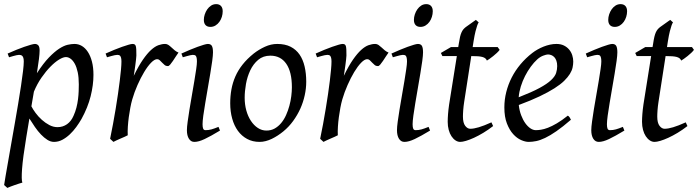

<svg xmlns="http://www.w3.org/2000/svg" viewBox="-23 -671 3399 935"><path d="M297.9 -393.1Q284.7 -393.1 264.6 -380.9Q244.6 -368.7 222.7 -346.4Q200.7 -324.2 179.2 -293.2Q157.7 -262.2 142.1 -224.6L129.9 -153.3Q137.2 -138.7 150.4 -120.8Q163.6 -103 180.7 -87.6Q197.8 -72.3 217.3 -62Q236.8 -51.8 256.8 -51.8Q283.2 -51.8 303.5 -66.2Q323.7 -80.6 335 -106.9Q343.8 -126 349.1 -146.7Q354.5 -167.5 356.9 -187.7Q359.4 -208 360.1 -226.6Q360.8 -245.1 360.8 -259.8Q360.8 -293.9 355.5 -319.1Q350.1 -344.2 341.1 -360.6Q332 -377 320.8 -385Q309.6 -393.1 297.9 -393.1ZM169.9 -424.8Q169.9 -410.2 166.7 -383.8Q163.6 -357.4 156.7 -314.5Q188 -362.8 215.3 -391.1Q242.7 -419.4 265.4 -434.1Q288.1 -448.7 306.6 -452.9Q325.2 -457 339.8 -457Q358.9 -457 375.5 -447.3Q392.1 -437.5 404.8 -418.2Q417.5 -398.9 424.8 -370.8Q432.1 -342.8 432.1 -306.2Q432.1 -257.3 418.5 -202.6Q404.8 -147.9 374 -91.8Q362.8 -72.3 348.4 -52.5Q334 -32.7 316.9 -16.6Q299.8 -0.5 280.5 9.8Q261.2 20 240.2 20Q223.6 20 207.8 10Q191.9 0 176.5 -16.1Q161.1 -32.2 147 -52.7Q132.8 -73.2 120.1 -93.8L105 -2.9Q88.4 97.7 84.5 151.1Q80.6 204.6 85.9 218.3Q78.6 220.2 68.8 223.4Q59.1 226.6 48.6 230.2Q38.1 233.9 28.6 237.5Q19 241.2 12.7 244.1L-2.9 230Q-1 215.8 4.2 186Q9.3 156.2 16.4 116.2Q23.4 76.2 31.7 28.8Q40 -18.6 48.6 -67.4Q57.1 -116.2 65.2 -164.1Q73.2 -211.9 79.3 -252.7Q85.4 -293.5 89.1 -324.5Q92.8 -355.5 92.8 -371.1Q92.8 -382.3 90.8 -388.9Q88.9 -395.5 85.4 -398.7Q82 -401.9 78.1 -402.8Q74.2 -403.8 69.8 -403.8Q65.4 -403.8 57.4 -402.1Q49.3 -400.4 41 -397.9Q31.7 -395.5 21 -392.1L14.2 -410.2Q34.7 -419.4 55.7 -428Q76.7 -436.5 95 -442.9Q113.3 -449.2 127.2 -453.1Q141.1 -457 147 -457Q156.7 -457 163.3 -450.4Q169.9 -443.8 169.9 -424.8Z M846.2 -415Q840.3 -407.2 833.3 -396Q826.2 -384.8 819.1 -374.3Q812 -363.8 805.7 -356.4Q799.3 -349.1 794.4 -349.1Q785.2 -349.1 778.6 -354.5Q772 -359.9 766.4 -366Q760.7 -372.1 755.1 -377.4Q749.5 -382.8 742.2 -382.8Q729.5 -382.8 712.6 -365.5Q695.8 -348.1 679 -320.1Q662.1 -292 646.7 -257.1Q631.3 -222.2 621.1 -187Q615.7 -168.5 611.6 -146.2Q607.4 -124 604.2 -100.6Q601.1 -77.1 599.6 -54.4Q598.1 -31.7 599.1 -12.2Q592.8 -8.8 583.3 -4.6Q573.7 -0.5 563.7 3.9Q553.7 8.3 544.4 12.5Q535.2 16.6 529.3 20L513.2 4.9Q520.5 -29.8 527.3 -66.9Q534.2 -104 540.3 -140.9Q546.4 -177.7 551.5 -212.9Q556.6 -248 560.3 -278.3Q564 -308.6 566.2 -332.5Q568.4 -356.4 568.4 -371.1Q568.4 -382.3 566.7 -388.9Q564.9 -395.5 562.3 -398.7Q559.6 -401.9 555.9 -402.8Q552.2 -403.8 548.3 -403.8Q543.5 -403.8 535.2 -402.1Q526.9 -400.4 518.6 -397.9Q508.8 -395.5 498 -392.1L491.2 -410.2Q511.7 -419.4 532.5 -428Q553.2 -436.5 571.3 -442.9Q589.4 -449.2 602.8 -453.1Q616.2 -457 622.1 -457Q628.9 -457 632.8 -454.6Q636.7 -452.1 638.4 -446Q640.1 -439.9 640.6 -429Q641.1 -418 641.1 -400.9Q641.1 -395.5 639.6 -382.8Q638.2 -370.1 636.2 -355.2Q634.3 -340.3 632.1 -325.7Q629.9 -311 628.4 -301.8Q651.9 -350.1 672.9 -380.4Q693.8 -410.6 712.6 -427.7Q731.4 -444.8 748.5 -450.9Q765.6 -457 781.2 -457Q790 -457 797.1 -452.1Q804.2 -447.3 811.5 -440.4Q818.8 -433.6 827.1 -426.5Q835.4 -419.4 846.2 -415Z M1048.3 -35.2Q1025.4 -21.5 1007.1 -11.2Q988.8 -1 973.6 6.1Q958.5 13.2 946.3 16.6Q934.1 20 923.3 20Q906.7 20 897 4.6Q887.2 -10.7 887.2 -37.1Q887.2 -51.8 890.9 -78.9Q894.5 -106 899.9 -138.9Q905.3 -171.9 911.6 -207.8Q918 -243.7 923.3 -276.1Q928.7 -308.6 932.4 -333.7Q936 -358.9 936 -371.1Q936 -382.3 934.6 -388.9Q933.1 -395.5 930.7 -398.7Q928.2 -401.9 924.3 -402.8Q920.4 -403.8 916 -403.8Q912.1 -403.8 904.1 -402.1Q896 -400.4 887.7 -397.9Q878.4 -395.5 867.2 -392.1L860.4 -410.2Q880.9 -419.4 901.1 -428Q921.4 -436.5 939 -442.9Q956.5 -449.2 969.7 -453.1Q982.9 -457 989.3 -457Q1002.9 -457 1008.5 -447.8Q1014.2 -438.5 1014.2 -416Q1014.2 -401.9 1010.5 -374.3Q1006.8 -346.7 1001 -312.5Q995.1 -278.3 988.8 -241Q982.4 -203.6 976.6 -169.4Q970.7 -135.3 967 -107.7Q963.4 -80.1 963.4 -65.9Q963.4 -50.8 966.6 -43.9Q969.7 -37.1 978 -37.1Q993.2 -37.1 1007.1 -41Q1021 -44.9 1041 -53.2ZM1061.5 -616.2Q1061.5 -602.5 1057.4 -589.1Q1053.2 -575.7 1045.4 -564.7Q1037.6 -553.7 1026.4 -546.9Q1015.1 -540 1001.5 -540Q986.3 -540 978 -548.8Q969.7 -557.6 969.7 -574.2Q969.7 -587.4 974.1 -600.8Q978.5 -614.3 986.3 -625.5Q994.1 -636.7 1005.1 -643.8Q1016.1 -650.9 1029.8 -650.9Q1044.9 -650.9 1053.2 -641.8Q1061.5 -632.8 1061.5 -616.2Z M1398.4 -246.1Q1398.4 -320.8 1371.1 -360.4Q1343.8 -399.9 1293.5 -399.9Q1258.3 -399.9 1234.4 -379.6Q1210.4 -359.4 1195.8 -328.6Q1181.2 -297.9 1174.8 -262Q1168.5 -226.1 1168.5 -194.8Q1168.5 -162.1 1176.5 -133.1Q1184.6 -104 1199 -82.3Q1213.4 -60.5 1232.7 -47.9Q1252 -35.2 1274.4 -35.2Q1296.9 -35.2 1314.7 -45.2Q1332.5 -55.2 1346.4 -72Q1360.4 -88.9 1370.1 -110.6Q1379.9 -132.3 1386.2 -155.8Q1392.6 -179.2 1395.5 -202.6Q1398.4 -226.1 1398.4 -246.1ZM1468.3 -272.9Q1468.3 -240.2 1460.9 -206.8Q1453.6 -173.3 1439.5 -141.8Q1425.3 -110.4 1404.5 -81.8Q1383.8 -53.2 1356.4 -30.8Q1343.8 -20.5 1329.6 -11.2Q1315.4 -2 1300.8 5.1Q1286.1 12.2 1271 16.1Q1255.9 20 1241.2 20Q1207 20 1180.4 5.6Q1153.8 -8.8 1135.5 -33.9Q1117.2 -59.1 1107.7 -93.5Q1098.1 -127.9 1098.1 -168Q1098.1 -203.1 1104 -235.6Q1109.9 -268.1 1123 -298.3Q1136.2 -328.6 1158.2 -356.4Q1180.2 -384.3 1212.4 -410.2Q1237.3 -429.7 1267.1 -443.4Q1296.9 -457 1327.1 -457Q1365.2 -457 1392.1 -443.4Q1418.9 -429.7 1435.8 -405.3Q1452.6 -380.9 1460.4 -347.2Q1468.3 -313.5 1468.3 -272.9Z M1869.1 -415Q1863.3 -407.2 1856.2 -396Q1849.1 -384.8 1842 -374.3Q1835 -363.8 1828.6 -356.4Q1822.3 -349.1 1817.4 -349.1Q1808.1 -349.1 1801.5 -354.5Q1794.9 -359.9 1789.3 -366Q1783.7 -372.1 1778.1 -377.4Q1772.5 -382.8 1765.1 -382.8Q1752.4 -382.8 1735.6 -365.5Q1718.8 -348.1 1701.9 -320.1Q1685.1 -292 1669.7 -257.1Q1654.3 -222.2 1644 -187Q1638.7 -168.5 1634.5 -146.2Q1630.4 -124 1627.2 -100.6Q1624 -77.1 1622.6 -54.4Q1621.1 -31.7 1622.1 -12.2Q1615.7 -8.8 1606.2 -4.6Q1596.7 -0.5 1586.7 3.9Q1576.7 8.3 1567.4 12.5Q1558.1 16.6 1552.2 20L1536.1 4.9Q1543.5 -29.8 1550.3 -66.9Q1557.1 -104 1563.2 -140.9Q1569.3 -177.7 1574.5 -212.9Q1579.6 -248 1583.3 -278.3Q1586.9 -308.6 1589.1 -332.5Q1591.3 -356.4 1591.3 -371.1Q1591.3 -382.3 1589.6 -388.9Q1587.9 -395.5 1585.2 -398.7Q1582.5 -401.9 1578.9 -402.8Q1575.2 -403.8 1571.3 -403.8Q1566.4 -403.8 1558.1 -402.1Q1549.8 -400.4 1541.5 -397.9Q1531.7 -395.5 1521 -392.1L1514.2 -410.2Q1534.7 -419.4 1555.4 -428Q1576.2 -436.5 1594.2 -442.9Q1612.3 -449.2 1625.7 -453.1Q1639.2 -457 1645 -457Q1651.9 -457 1655.8 -454.6Q1659.7 -452.1 1661.4 -446Q1663.1 -439.9 1663.6 -429Q1664.1 -418 1664.1 -400.9Q1664.1 -395.5 1662.6 -382.8Q1661.1 -370.1 1659.2 -355.2Q1657.2 -340.3 1655 -325.7Q1652.8 -311 1651.4 -301.8Q1674.8 -350.1 1695.8 -380.4Q1716.8 -410.6 1735.6 -427.7Q1754.4 -444.8 1771.5 -450.9Q1788.6 -457 1804.2 -457Q1813 -457 1820.1 -452.1Q1827.1 -447.3 1834.5 -440.4Q1841.8 -433.6 1850.1 -426.5Q1858.4 -419.4 1869.1 -415Z M2071.3 -35.2Q2048.3 -21.5 2030 -11.2Q2011.7 -1 1996.6 6.1Q1981.4 13.2 1969.2 16.6Q1957 20 1946.3 20Q1929.7 20 1919.9 4.6Q1910.2 -10.7 1910.2 -37.1Q1910.2 -51.8 1913.8 -78.9Q1917.5 -106 1922.9 -138.9Q1928.2 -171.9 1934.6 -207.8Q1940.9 -243.7 1946.3 -276.1Q1951.7 -308.6 1955.3 -333.7Q1959 -358.9 1959 -371.1Q1959 -382.3 1957.5 -388.9Q1956.1 -395.5 1953.6 -398.7Q1951.2 -401.9 1947.3 -402.8Q1943.4 -403.8 1939 -403.8Q1935.1 -403.8 1927 -402.1Q1918.9 -400.4 1910.6 -397.9Q1901.4 -395.5 1890.1 -392.1L1883.3 -410.2Q1903.8 -419.4 1924.1 -428Q1944.3 -436.5 1961.9 -442.9Q1979.5 -449.2 1992.7 -453.1Q2005.9 -457 2012.2 -457Q2025.9 -457 2031.5 -447.8Q2037.1 -438.5 2037.1 -416Q2037.1 -401.9 2033.4 -374.3Q2029.8 -346.7 2023.9 -312.5Q2018.1 -278.3 2011.7 -241Q2005.4 -203.6 1999.5 -169.4Q1993.7 -135.3 1990 -107.7Q1986.3 -80.1 1986.3 -65.9Q1986.3 -50.8 1989.5 -43.9Q1992.7 -37.1 2001 -37.1Q2016.1 -37.1 2030 -41Q2043.9 -44.9 2064 -53.2ZM2084.5 -616.2Q2084.5 -602.5 2080.3 -589.1Q2076.2 -575.7 2068.4 -564.7Q2060.5 -553.7 2049.3 -546.9Q2038.1 -540 2024.4 -540Q2009.3 -540 2001 -548.8Q1992.7 -557.6 1992.7 -574.2Q1992.7 -587.4 1997.1 -600.8Q2001.5 -614.3 2009.3 -625.5Q2017.1 -636.7 2028.1 -643.8Q2039.1 -650.9 2052.7 -650.9Q2067.9 -650.9 2076.2 -641.8Q2084.5 -632.8 2084.5 -616.2Z M2378.4 -57.1Q2354.5 -38.6 2330.6 -24.2Q2306.6 -9.8 2285.2 0Q2263.7 9.8 2246.3 14.9Q2229 20 2218.3 20Q2206.1 20 2195.1 12.7Q2184.1 5.4 2175.5 -7.6Q2167 -20.5 2162.1 -38.6Q2157.2 -56.6 2157.2 -78.1Q2157.2 -87.4 2157.7 -96.7Q2158.2 -106 2158.9 -116Q2159.7 -126 2160.9 -137.2Q2162.1 -148.4 2164.1 -162.1L2201.7 -397.9H2131.3L2124 -413.1L2173.3 -441.9H2208.5L2211.4 -459Q2214.4 -479 2217.5 -492.2Q2220.7 -505.4 2224.9 -514.2Q2229 -522.9 2233.9 -528.6Q2238.8 -534.2 2245.1 -539.1L2294.4 -574.2L2308.1 -562Q2304.7 -557.6 2300.8 -546.4Q2297.4 -536.6 2292.7 -518.6Q2288.1 -500.5 2283.2 -470.2L2278.8 -441.9H2400.4L2410.2 -428.2Q2405.3 -421.4 2396.7 -413.3Q2388.2 -405.3 2378.9 -397.9Q2369.6 -390.6 2361.1 -384.5Q2352.5 -378.4 2348.1 -376Q2345.2 -382.8 2340.1 -387Q2335 -391.1 2326.2 -393.6Q2317.4 -396 2304.4 -397Q2291.5 -397.9 2273.4 -397.9H2272L2237.3 -173.8Q2235.8 -164.6 2234.6 -154.1Q2233.4 -143.6 2232.7 -134Q2231.9 -124.5 2231.7 -116.2Q2231.4 -107.9 2231.4 -103Q2231.4 -72.8 2242.4 -58.3Q2253.4 -43.9 2267.1 -43.9Q2284.2 -43.9 2308.8 -51.3Q2333.5 -58.6 2370.1 -75.2Z M2593.3 -381.8Q2577.1 -367.2 2561.8 -346.2Q2546.4 -325.2 2533.9 -300.8Q2521.5 -276.4 2513.2 -249.8Q2504.9 -223.1 2502.9 -197.3Q2566.9 -222.2 2604.2 -242.4Q2641.6 -262.7 2660.6 -280.8Q2679.7 -298.8 2685.1 -315.4Q2690.4 -332 2690.4 -349.1Q2690.4 -364.3 2686.5 -375.2Q2682.6 -386.2 2676.3 -392.8Q2669.9 -399.4 2661.9 -402.6Q2653.8 -405.8 2645.5 -405.8Q2637.7 -405.8 2622.6 -400.1Q2607.4 -394.5 2593.3 -381.8ZM2768.6 -371.1Q2768.6 -357.4 2765.4 -342.3Q2762.2 -327.1 2752.2 -311Q2742.2 -294.9 2724.4 -277.3Q2706.5 -259.8 2677 -241Q2647.5 -222.2 2605 -201.9Q2562.5 -181.6 2503.4 -159.7Q2506.3 -132.3 2514.9 -109.9Q2523.4 -87.4 2534.9 -71.3Q2546.4 -55.2 2559.8 -46.1Q2573.2 -37.1 2586.4 -37.1Q2596.7 -37.1 2611.3 -39.3Q2626 -41.5 2645.3 -48.8Q2664.6 -56.2 2688.7 -70.3Q2712.9 -84.5 2742.2 -107.9Q2747.6 -105 2751.7 -98.4Q2755.9 -91.8 2757.3 -87.9Q2717.3 -53.2 2686.5 -32Q2655.8 -10.7 2631.6 0.7Q2607.4 12.2 2588.1 16.1Q2568.8 20 2551.3 20Q2535.2 20 2514.6 11Q2494.1 2 2476.1 -17.8Q2458 -37.6 2445.6 -69.6Q2433.1 -101.6 2433.1 -147.9Q2433.1 -186 2442.4 -222.9Q2451.7 -259.8 2469 -293.7Q2486.3 -327.6 2511.7 -357.9Q2537.1 -388.2 2569.3 -413.1Q2580.6 -421.9 2594.7 -429.9Q2608.9 -438 2624.3 -444.1Q2639.6 -450.2 2655.5 -453.6Q2671.4 -457 2686.5 -457Q2707.5 -457 2722.9 -449.5Q2738.3 -441.9 2748.5 -429.7Q2758.8 -417.5 2763.7 -402.1Q2768.6 -386.7 2768.6 -371.1Z M3017.6 -35.2Q2994.6 -21.5 2976.3 -11.2Q2958 -1 2942.9 6.1Q2927.7 13.2 2915.5 16.6Q2903.3 20 2892.6 20Q2876 20 2866.2 4.6Q2856.4 -10.7 2856.4 -37.1Q2856.4 -51.8 2860.1 -78.9Q2863.8 -106 2869.1 -138.9Q2874.5 -171.9 2880.9 -207.8Q2887.2 -243.7 2892.6 -276.1Q2897.9 -308.6 2901.6 -333.7Q2905.3 -358.9 2905.3 -371.1Q2905.3 -382.3 2903.8 -388.9Q2902.3 -395.5 2899.9 -398.7Q2897.5 -401.9 2893.6 -402.8Q2889.6 -403.8 2885.3 -403.8Q2881.3 -403.8 2873.3 -402.1Q2865.2 -400.4 2856.9 -397.9Q2847.7 -395.5 2836.4 -392.1L2829.6 -410.2Q2850.1 -419.4 2870.4 -428Q2890.6 -436.5 2908.2 -442.9Q2925.8 -449.2 2939 -453.1Q2952.1 -457 2958.5 -457Q2972.2 -457 2977.8 -447.8Q2983.4 -438.5 2983.4 -416Q2983.4 -401.9 2979.7 -374.3Q2976.1 -346.7 2970.2 -312.5Q2964.4 -278.3 2958 -241Q2951.7 -203.6 2945.8 -169.4Q2939.9 -135.3 2936.3 -107.7Q2932.6 -80.1 2932.6 -65.9Q2932.6 -50.8 2935.8 -43.9Q2939 -37.1 2947.3 -37.1Q2962.4 -37.1 2976.3 -41Q2990.2 -44.9 3010.3 -53.2ZM3030.8 -616.2Q3030.8 -602.5 3026.6 -589.1Q3022.5 -575.7 3014.6 -564.7Q3006.8 -553.7 2995.6 -546.9Q2984.4 -540 2970.7 -540Q2955.6 -540 2947.3 -548.8Q2939 -557.6 2939 -574.2Q2939 -587.4 2943.4 -600.8Q2947.8 -614.3 2955.6 -625.5Q2963.4 -636.7 2974.4 -643.8Q2985.4 -650.9 2999 -650.9Q3014.2 -650.9 3022.5 -641.8Q3030.8 -632.8 3030.8 -616.2Z M3324.7 -57.1Q3300.8 -38.6 3276.9 -24.2Q3252.9 -9.8 3231.4 0Q3210 9.8 3192.6 14.9Q3175.3 20 3164.6 20Q3152.3 20 3141.4 12.7Q3130.4 5.4 3121.8 -7.6Q3113.3 -20.5 3108.4 -38.6Q3103.5 -56.6 3103.5 -78.1Q3103.5 -87.4 3104 -96.7Q3104.5 -106 3105.2 -116Q3106 -126 3107.2 -137.2Q3108.4 -148.4 3110.4 -162.1L3147.9 -397.9H3077.6L3070.3 -413.1L3119.6 -441.9H3154.8L3157.7 -459Q3160.6 -479 3163.8 -492.2Q3167 -505.4 3171.1 -514.2Q3175.3 -522.9 3180.2 -528.6Q3185.1 -534.2 3191.4 -539.1L3240.7 -574.2L3254.4 -562Q3251 -557.6 3247.1 -546.4Q3243.7 -536.6 3239 -518.6Q3234.4 -500.5 3229.5 -470.2L3225.1 -441.9H3346.7L3356.4 -428.2Q3351.6 -421.4 3343 -413.3Q3334.5 -405.3 3325.2 -397.9Q3315.9 -390.6 3307.4 -384.5Q3298.8 -378.4 3294.4 -376Q3291.5 -382.8 3286.4 -387Q3281.2 -391.1 3272.5 -393.6Q3263.7 -396 3250.7 -397Q3237.8 -397.9 3219.7 -397.9H3218.3L3183.6 -173.8Q3182.1 -164.6 3180.9 -154.1Q3179.7 -143.6 3179 -134Q3178.2 -124.5 3178 -116.2Q3177.7 -107.9 3177.7 -103Q3177.7 -72.8 3188.7 -58.3Q3199.7 -43.9 3213.4 -43.9Q3230.5 -43.9 3255.1 -51.3Q3279.8 -58.6 3316.4 -75.2Z"/></svg>

Font: Gentium Plus CyrE
Style: Italic
Weight: 400
Italic angle: -8°
Designer: J. Victor Gaultney, Annie Olsen, Iska Routamaa, Becca Hirsbrunner
Foundry: SIL International
Version: Version 5.000